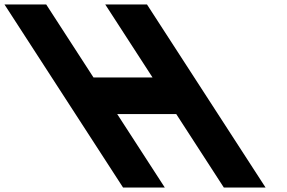

<svg xmlns="http://www.w3.org/2000/svg" viewBox="-480 -845 1291 865"><path d="M48.1 -331H314.1L528.5 0H716.5L182.1 -825H-5.9L207.2 -496H-58.8L-271.9 -825H-459.9L74.5 0H262.5Z"/></svg>

Font: Hussar
Style: BdOpOblSeven
Weight: 700
Foundry: Cannot Into Space Fonts
Version: Version 2.00